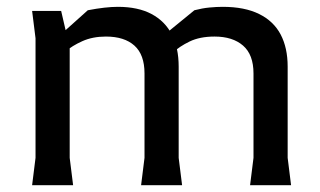

<svg xmlns="http://www.w3.org/2000/svg" viewBox="-20 -542 938 562"><path d="M712 0 722 -80V-327Q722 -382 691.5 -408.5Q661 -435 608 -435Q565 -435 535 -420.5Q505 -406 485.5 -387.5Q466 -369 456 -356V-436L549 -512Q572 -518 593 -520Q614 -522 632 -522Q696 -522 738.5 -501Q781 -480 801.5 -441Q822 -402 822 -347V-80L832 0ZM74 0 84 -80V-430L74 -510H159L184 -402V-80L194 0ZM393 0 403 -80V-327Q403 -382 373.5 -408.5Q344 -435 290 -435Q251 -435 221 -421.5Q191 -408 171.5 -391Q152 -374 141 -362V-426L237 -512Q263 -517 285 -519.5Q307 -522 325 -522Q384 -522 423.5 -501Q463 -480 483 -441Q503 -402 503 -347V-80L513 0Z"/></svg>

Font: AR One Sans Medium
Style: Regular
Weight: 500
Designer: Niteesh Yadav
Foundry: Niteesh Yadav
Version: Version 1.001;gftools[0.9.33]